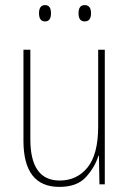

<svg xmlns="http://www.w3.org/2000/svg" viewBox="-20 -723 509 753"><path d="M312 -639Q337 -639 337 -671Q337 -703 312 -703Q288 -703 288 -671Q288 -639 312 -639ZM157 -639Q180 -639 180 -671Q180 -703 157 -703Q133 -703 133 -671Q133 -639 157 -639ZM365 -528V-227Q365 -118 323.5 -66.5Q282 -15 214 -15Q99 -15 99 -177V-528H72V-171Q72 10 213 10Q282 10 317 -28.5Q352 -67 366 -112H368L370 0H391V-528Z"/></svg>

Font: Noto Sans Display SemiCondensed Thin
Style: Regular
Weight: 250
Width: 4
Designer: Monotype Design team
Foundry: Monotype Imaging Inc.
Version: 1.000